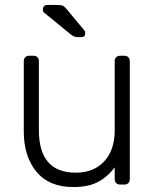

<svg xmlns="http://www.w3.org/2000/svg" viewBox="-20 -745 625 775"><path d="M98 -520H115Q125 -520 131 -514Q137 -508 137 -498V-219Q137 -48 286 -48Q358 -48 400.5 -93.5Q443 -139 443 -219V-498Q443 -508 449 -514Q455 -520 465 -520H482Q492 -520 498 -514Q504 -508 504 -498V-22Q504 -12 498 -6Q492 0 482 0H465Q455 0 449 -6Q443 -12 443 -22V-69Q413 -30 374.5 -10Q336 10 276 10Q178 10 127 -52Q76 -114 76 -214V-498Q76 -508 82 -514Q88 -520 98 -520ZM324 -611Q324 -595 308 -595H298Q287 -595 281 -597Q275 -599 267 -605L158 -694Q153 -699 153 -706Q153 -725 172 -725H213Q227 -725 234 -721.5Q241 -718 250 -707L319 -624Q324 -619 324 -611Z"/></svg>

Font: Rubik
Style: Regular
Weight: 300
Designer: Hubert & Fischer
Foundry: Hubert & Fischer
Version: Version 1.100